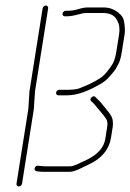

<svg xmlns="http://www.w3.org/2000/svg" viewBox="-20 -641 472 695"><path d="M105.6 -32.5C104 -26.2 106.4 -22.3 112.8 -21C123.3 -19.7 131.8 -19 138.5 -19H231.8C239.3 -19 249.7 -21.7 262.5 -27L293.9 -42C299.7 -44.7 306.9 -48.3 315.6 -53C353.7 -74.3 375.8 -104.3 381.9 -143L388.1 -182C389.3 -190 389.2 -198.5 387.7 -207.4C386.2 -216.3 379.8 -227.5 368.4 -241L345 -270C332.4 -282.8 325.8 -289.5 325.2 -290C321.2 -294 316.6 -293.5 311.4 -288.5C306.3 -283.5 305.8 -279 309.8 -275C317.6 -268.4 323.6 -262.1 327.8 -256L352.2 -227C356.1 -222.3 360.2 -216.7 364.5 -210C368.8 -203.3 370 -194 368.1 -182L361.9 -143C361 -137 359.8 -131.7 358.4 -127C350.3 -100.1 327.1 -77.7 288.8 -60L256.4 -45C246.4 -41 239.9 -39 234.9 -39H141.7C137.7 -39 129.8 -39.7 118 -41C111.4 -41.7 107.3 -38.8 105.6 -32.5ZM206.3 -592C205.8 -589.3 206.5 -587 208.2 -585C209.8 -583 212 -582 214.7 -582H221.7C232.1 -582 245.4 -583.9 258.8 -587.7C264.6 -589.4 272 -591.2 281 -593C284.4 -593.7 292 -594 303.7 -594H352.3C378.4 -594 395.7 -585 404.1 -567C411.9 -553.7 414.3 -537 411.1 -517L401.6 -457C398.8 -438.8 394.8 -424.3 389.7 -413.5C387.7 -409.2 381.8 -400.4 372 -387.2C362.2 -374 351.8 -363.9 340.8 -357C317 -342 294.7 -331.7 278.1 -326C267.1 -319.3 249.8 -316 226.3 -316H194.6C191.9 -316 189.4 -315 187.1 -313C184.8 -311 183.4 -308.7 183 -306C182.5 -303.3 183.2 -301 184.9 -299C186.5 -297 188.7 -296 191.4 -296H223.1C259.9 -296 300.5 -311 350.3 -341C359.1 -346.3 368.8 -355 379.4 -367C389.9 -379 396.6 -387.5 399.4 -392.5C402.2 -397.5 405.8 -404.2 410.1 -412.5C414.4 -420.8 418.3 -435.7 421.6 -457L431.1 -517C433 -529 432.3 -544.9 428.8 -564.6C426.7 -576.3 419.9 -586.5 408.5 -595C392.8 -607.7 375.1 -614 355.5 -614H296C287 -614 275.1 -611.7 260.4 -607C248.8 -603.7 236.2 -602 224.9 -602H217.9C215.2 -602 212.7 -601 210.4 -599C208.1 -597 206.7 -594.7 206.3 -592ZM106.8 -311 154.3 -611C154.7 -613.7 154.1 -616 152.4 -618C150.7 -620 148.5 -621 145.9 -621C143.2 -621 140.7 -620 138.4 -618C136.1 -616 134.7 -613.7 134.3 -611L86.6 -310L82.5 -246L39.7 24C39.3 26.7 39.9 29 41.6 31C43.3 33 45.5 34 48.1 34C50.8 34 53.3 33 55.6 31C57.9 29 59.3 26.7 59.7 24L102.5 -246Z"/></svg>

Font: Proton
Style: RgCndIt
Weight: 500
Version: Version 1.017